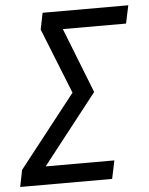

<svg xmlns="http://www.w3.org/2000/svg" viewBox="-78 -757 618 799"><g transform="rotate(-5 231.0 -357.0)"><path d="M-12 -70 225 -372 116 -645 130 -714H488L472 -639H208L315 -367L87 -76H374L358 0H-26Z"/></g></svg>

Font: Noto Sans UI Narrow
Style: Italic
Weight: 400
Width: 4
Italic angle: -12°
Designer: Monotype Design Team
Foundry: Monotype Imaging Inc.
Version: Version 1.001